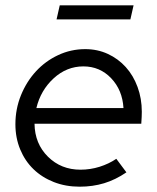

<svg xmlns="http://www.w3.org/2000/svg" viewBox="-20 -694 592 723"><path d="M456 -45Q415 -17 372 -4Q329 9 280 9Q227 9 182.5 -8.5Q138 -26 106 -57Q74 -88 56 -131.5Q38 -175 38 -226Q38 -284 59 -335.5Q80 -387 115.5 -425.5Q151 -464 199 -486.5Q247 -509 301 -509Q347 -509 386 -491Q425 -473 453.5 -441.5Q482 -410 498 -366.5Q514 -323 514 -273Q514 -263 513.5 -253.5Q513 -244 512 -228H110Q111 -153 160.5 -104Q210 -55 283 -55Q320 -55 355 -66Q390 -77 418 -96ZM294 -444Q231 -444 182 -399Q133 -354 117 -287H445Q441 -355 398.5 -399.5Q356 -444 294 -444ZM483 -674 471 -621H193L205 -674Z"/></svg>

Font: Red Hat Display
Style: Italic
Weight: 400
Italic angle: -12°
Designer: Pentagram / MCKL
Foundry: Pentagram / MCKL
Version: Version 1.003; Red Hat Display Italic